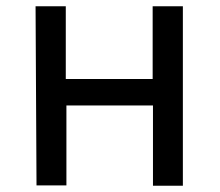

<svg xmlns="http://www.w3.org/2000/svg" viewBox="-20 -564 699 610"><path d="M96 25H191V-229H466V26H561V-544H465V-313H189V-544H93Z"/></svg>

Font: GenEiGothic-pro-Regular
Style: Regular
Weight: 400
Designer: Ryoko NISHIZUKA (kana & ideographs); Paul D. Hunt (Latin, Greek & Cyrillic); Wenlong ZHANG (bopomofo); Sandoll Communica
Foundry: Adobe Systems Incorporated; o_tamon
Version: Version 1.000.140830